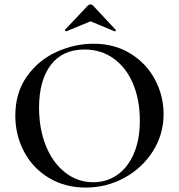

<svg xmlns="http://www.w3.org/2000/svg" viewBox="-20 -833 806 865"><path d="M49 -312Q49 -415 101 -488.5Q153 -562 234.5 -599Q316 -636 401 -636Q496 -636 568 -591.5Q640 -547 678.5 -474Q717 -401 717 -319Q717 -228 669 -152Q621 -76 540.5 -32Q460 12 366 12Q273 12 200.5 -31.5Q128 -75 88.5 -149.5Q49 -224 49 -312ZM610 -290Q610 -383 579.5 -455.5Q549 -528 492.5 -569Q436 -610 360 -610Q262 -610 209 -540.5Q156 -471 156 -348Q156 -252 187 -175.5Q218 -99 274 -55.5Q330 -12 400 -12Q460 -12 507.5 -44.5Q555 -77 582.5 -140Q610 -203 610 -290ZM388 -813Q394 -813 399 -808L501 -699Q502 -699 502 -697Q502 -695 499.5 -693Q497 -691 496 -692L388 -737L279 -692Q277 -691 274 -694.5Q271 -698 273 -699L376 -808Q381 -813 388 -813Z"/></svg>

Font: Cormorant SC SemiBold
Style: Regular
Weight: 600
Designer: Christian Thalmann (Catharsis Fonts)
Foundry: Catharsis Fonts
Version: Version 4.000